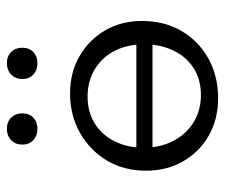

<svg xmlns="http://www.w3.org/2000/svg" viewBox="-68 -579 655 559"><g transform="rotate(-90 259.5 -299.5)"><path d="M253 8Q192 8 144.5 -19Q97 -46 69.5 -93.5Q42 -141 42 -202Q42 -266 71.5 -315.5Q101 -365 152 -394Q203 -423 267 -423Q328 -423 375.5 -395.5Q423 -368 450.5 -321Q478 -274 478 -213Q478 -149 449 -99Q420 -49 369 -20.5Q318 8 253 8ZM262 -42Q309 -42 342.5 -64.5Q376 -87 393 -124.5Q410 -162 410 -206Q410 -257 390.5 -294Q371 -331 336.5 -351.5Q302 -372 258 -372Q212 -372 178.5 -350.5Q145 -329 127 -292Q109 -255 109 -210Q109 -159 129.5 -121Q150 -83 184.5 -62.5Q219 -42 262 -42ZM93 -183V-230H427V-183ZM164 -518Q144 -518 131 -530Q118 -542 118 -562Q118 -582 131 -594.5Q144 -607 164 -607Q184 -607 196.5 -594.5Q209 -582 209 -562Q209 -542 196.5 -530Q184 -518 164 -518ZM355 -518Q335 -518 322 -530Q309 -542 309 -562Q309 -582 322 -594.5Q335 -607 355 -607Q375 -607 387.5 -594.5Q400 -582 400 -562Q400 -542 387.5 -530Q375 -518 355 -518Z"/></g></svg>

Font: Ysabeau Office
Style: Regular
Weight: 400
Designer: Christian Thalmann (Catharsis Fonts)
Version: Version 2.001;gftools[0.9.30]; featfreeze: tnum,lnum,ss02